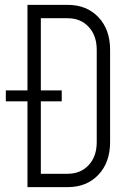

<svg xmlns="http://www.w3.org/2000/svg" viewBox="-20 -770 551 790"><path d="M4 -353V-398H234V-353ZM93 0V-750H258Q337 -750 385 -699.2Q433 -648.5 433 -565V-185Q433 -102 385 -51Q337 0 258 0ZM148 -55H258Q312 -55 345 -90.8Q378 -126.5 378 -185V-565Q378 -623.5 345 -659.2Q312 -695 258 -695H148Z"/></svg>

Font: Mohave Light
Style: Regular
Weight: 300
Designer: Gumpita Rahayu
Foundry: Tokotype
Version: Version 2.003